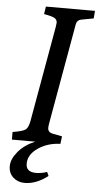

<svg xmlns="http://www.w3.org/2000/svg" viewBox="-60 -730 508 982"><g transform="rotate(5 193.5 -239.0)"><path d="M107 116Q107 159 159 159Q185 159 215 149L224 169Q164 215 105 215Q70 215 46 193.5Q22 172 22 136Q22 100 54 61.5Q86 23 141 0H21V-39Q75 -48 88 -59Q101 -70 107 -101L194 -592L197 -615Q197 -631 183.5 -639Q170 -647 129 -654L135 -693H387L384 -654L320 -642Q299 -638 295 -616L204 -102Q201 -86 201 -76Q201 -53 228 -48L275 -39L270 0Q205 2 156 35.5Q107 69 107 116Z"/></g></svg>

Font: Poly
Style: Italic
Weight: 400
Italic angle: -10°
Designer: Nicolas Silva
Foundry: Jose Nicolas Silva Schwarzenberg
Version: Version 1.003